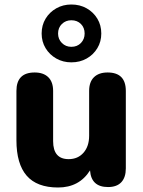

<svg xmlns="http://www.w3.org/2000/svg" viewBox="-20 -822 635 853"><path d="M297 -545Q260 -545 230 -562Q200 -579 182.5 -608Q165 -637 165 -673Q165 -710 182.5 -739Q200 -768 230 -785Q260 -802 297 -802Q335 -802 365 -785Q395 -768 412.5 -739Q430 -710 430 -673Q430 -637 412.5 -608Q395 -579 365 -562Q335 -545 297 -545ZM297 -614Q323 -614 339.5 -631Q356 -648 356 -673Q356 -699 339.5 -715.5Q323 -732 297 -732Q272 -732 255 -715.5Q238 -699 238 -673Q238 -648 255 -631Q272 -614 297 -614ZM238 11Q144 11 98.5 -41.5Q53 -94 53 -199V-418Q53 -500 134 -500Q173 -500 194.5 -479Q216 -458 216 -418V-195Q216 -115 285 -115Q326 -115 351 -143.5Q376 -172 376 -219V-418Q376 -458 397.5 -479Q419 -500 458 -500Q539 -500 539 -418V-74Q539 -34 519 -12.5Q499 9 460 9Q385 9 380 -65Q332 11 238 11Z"/></svg>

Font: Chiron GoRound TC EB
Style: Regular
Weight: 700
Designer: Ryoko NISHIZUKA 西塚涼子 (kana, bopomofo & ideographs); Paul D. Hunt (Latin, Greek & Cyrillic); Sandoll Communications 산돌커뮤니
Foundry: Adobe
Version: Version 1.000;hotconv 1.1.1;makeotfexe 2.6.0